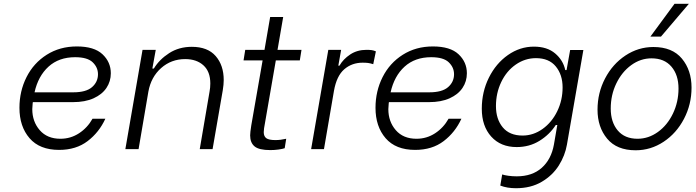

<svg xmlns="http://www.w3.org/2000/svg" viewBox="-20 -790 3687 1017"><path d="M83 -219Q83 -307 120.5 -381.5Q158 -456 227.5 -500Q297 -544 387 -544Q479 -544 523 -502.5Q567 -461 567 -402Q567 -359 544 -324.5Q521 -290 476 -269.5Q431 -249 366 -249H154L153 -242Q151 -222 151 -212Q151 -146 190.5 -100.5Q230 -55 300 -55Q354 -55 398.5 -84Q443 -113 470 -161H538Q505 -89 444 -42.5Q383 4 293 4Q190 4 136.5 -58Q83 -120 83 -219ZM368 -301Q436 -301 467.5 -328.5Q499 -356 499 -397Q499 -433 471 -460Q443 -487 378 -487Q292 -487 237 -437Q182 -387 163 -301Z M735 -526H805L787 -427H795Q824 -475 876 -508.5Q928 -542 996 -542Q1080 -542 1122.5 -493Q1165 -444 1165 -366Q1165 -342 1160 -312L1106 0H1038L1090 -305Q1094 -326 1094 -348Q1094 -411 1057.5 -444Q1021 -477 961 -477Q887 -477 833.5 -429.5Q780 -382 766 -305L714 0H644Z M1384 -141Q1377 -106 1377 -90Q1377 -68 1390.5 -58Q1404 -48 1439 -48Q1466 -48 1496 -55L1488 -5Q1477 -1 1455.5 2Q1434 5 1412 5Q1352 5 1328.5 -14.5Q1305 -34 1305 -73Q1305 -88 1311 -126L1371 -470H1270L1279 -526H1381L1411 -700H1480L1450 -526H1577L1568 -470H1441Z M1719 -526H1787L1772 -442H1778Q1798 -477 1835 -501.5Q1872 -526 1921 -526Q1939 -526 1949 -524.5Q1959 -523 1971 -518L1957 -450Q1941 -455 1929.5 -456.5Q1918 -458 1901 -458Q1844 -458 1803.5 -423Q1763 -388 1749 -309L1696 0H1628Z M1969 -219Q1969 -307 2006.5 -381.5Q2044 -456 2113.5 -500Q2183 -544 2273 -544Q2365 -544 2409 -502.5Q2453 -461 2453 -402Q2453 -359 2430 -324.5Q2407 -290 2362 -269.5Q2317 -249 2252 -249H2040L2039 -242Q2037 -222 2037 -212Q2037 -146 2076.5 -100.5Q2116 -55 2186 -55Q2240 -55 2284.5 -84Q2329 -113 2356 -161H2424Q2391 -89 2330 -42.5Q2269 4 2179 4Q2076 4 2022.5 -58Q1969 -120 1969 -219ZM2254 -301Q2322 -301 2353.5 -328.5Q2385 -356 2385 -397Q2385 -433 2357 -460Q2329 -487 2264 -487Q2178 -487 2123 -437Q2068 -387 2049 -301Z M2630 193 2640 134Q2651 138 2672.5 141Q2694 144 2717 144Q2799 144 2849.5 99Q2900 54 2914 -24L2932 -128H2924Q2891 -77 2837.5 -44Q2784 -11 2717 -11Q2632 -11 2582 -66.5Q2532 -122 2532 -214Q2532 -303 2569.5 -378.5Q2607 -454 2670.5 -498.5Q2734 -543 2808 -543Q2878 -543 2920.5 -507Q2963 -471 2974 -419H2981L3000 -525H3070L2983 -24Q2973 34 2940 86.5Q2907 139 2849.5 173Q2792 207 2713 207Q2666 207 2630 193ZM2960 -327Q2960 -394 2924 -438Q2888 -482 2819 -482Q2761 -482 2712 -448Q2663 -414 2635 -355.5Q2607 -297 2607 -228Q2607 -159 2643 -115.5Q2679 -72 2748 -72Q2805 -72 2854 -107Q2903 -142 2931.5 -200.5Q2960 -259 2960 -327Z M3145 -209Q3145 -298 3185 -374.5Q3225 -451 3293 -496Q3361 -541 3441 -541Q3541 -541 3592 -479.5Q3643 -418 3643 -326Q3643 -237 3603 -160.5Q3563 -84 3495 -39Q3427 6 3347 6Q3247 6 3196 -55.5Q3145 -117 3145 -209ZM3574 -321Q3574 -393 3536.5 -437Q3499 -481 3431 -481Q3373 -481 3323.5 -445Q3274 -409 3244.5 -348Q3215 -287 3215 -215Q3215 -143 3252 -99Q3289 -55 3357 -55Q3415 -55 3465 -91Q3515 -127 3544.5 -188.5Q3574 -250 3574 -321ZM3425 -596 3553 -770H3629L3481 -596Z"/></svg>

Font: Be Vietnam Light
Style: Italic
Weight: 300
Italic angle: -9.222°
Designer: Gabriel Lam
Foundry: TypeRant
Version: Version 3.000